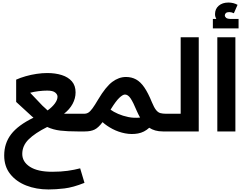

<svg xmlns="http://www.w3.org/2000/svg" viewBox="-20 -1033 1942 1509"><path d="M361 456Q265 456 186 425Q107 394 60 334.5Q13 275 13 189Q13 93 67.5 22Q122 -49 243 -108Q236 -114 229 -120L107 -232V-407Q140 -422 182 -434Q224 -446 268 -452.5Q312 -459 351 -459Q415 -459 465.5 -443Q516 -427 545 -393.5Q574 -360 574 -307Q574 -260 550.5 -216.5Q527 -173 483 -139Q503 -139 514.5 -139Q526 -139 536 -139H637V0H589Q510 0 454.5 -6.5Q399 -13 351 -35Q255 13 205 62.5Q155 112 155 177Q155 239 215.5 278Q276 317 390 317Q458 317 511.5 309.5Q565 302 610 290L644 404Q554 440 486 448Q418 456 361 456ZM354 -165Q390 -191 411 -219.5Q432 -248 432 -273Q432 -291 413.5 -306Q395 -321 351 -321Q320 -321 283 -316.5Q246 -312 217 -304L314 -202Q326 -191 335.5 -182.5Q345 -174 354 -165Z M637 -139H641Q660 -139 674.5 -148Q689 -157 707 -181.5Q725 -206 752 -252Q811 -351 862.5 -389.5Q914 -428 970 -428Q1014 -428 1049 -409Q1084 -390 1114 -346.5Q1144 -303 1174 -229Q1191 -188 1206.5 -168.5Q1222 -149 1240.5 -144Q1259 -139 1286 -139H1294V0H1260Q1227 0 1200.5 -7.5Q1174 -15 1153 -29Q1114 7 1064.5 16Q1015 25 963 15Q911 5 865 -19Q819 -43 786 -73Q753 -29 723 -14.5Q693 0 647 0H637Q607 0 607 -70Q607 -139 637 -139ZM852 -176 849 -171Q872 -154 908.5 -138Q945 -122 989 -113Q1033 -104 1081 -109Q1074 -121 1068 -133.5Q1062 -146 1056 -159Q1027 -229 1006.5 -259.5Q986 -290 962 -290Q945 -290 918 -264.5Q891 -239 852 -176Z M1294 -139H1400V-740H1542V0H1294Q1264 0 1264 -70Q1264 -139 1294 -139Z M1688 -740H1830V0H1688ZM1653 -810V-884H1680Q1676 -891 1673 -900.5Q1670 -910 1670 -922Q1670 -963 1699 -988Q1728 -1013 1775 -1013Q1815 -1013 1847 -995L1818 -929Q1800 -938 1782 -938Q1764 -938 1755.5 -930.5Q1747 -923 1747 -912Q1747 -902 1757 -893Q1767 -884 1798 -884H1855V-810Z"/></svg>

Font: Readex Pro SemiBold
Style: Regular
Weight: 600
Designer: Bonnie Shaver-Troup, Thomas Jockin
Foundry: Lexend
Version: Version 1.204; ttfautohint (v1.8.4.7-5d5b)